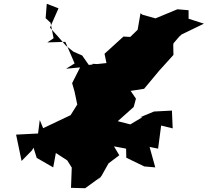

<svg xmlns="http://www.w3.org/2000/svg" viewBox="-20 -949 1097 1014"><path d="M157 -169 174 -115 261 -65 275 -141 335 -102 359 -64C358 -28 356 7 355 43L430 45L514 -16L493 6L516 -20L553 -86L610 -129L582 -176L646 -164L647 -116L742 -70L800 -65L770 -173L815 -164L831 -286L892 -271L888 -365L793 -360L721 -330H732L668 -292L602 -309L686 -384L698 -428L670 -469L741 -480L821 -576L896 -659L895 -711L896 -720L926 -755L939 -767L1057 -824L976 -850V-895L917 -900L801 -852L733 -871L722 -879L707 -792L668 -754L632 -756L532 -665L544 -608L469 -612L446 -499L517 -584L571 -619L449 -606L414 -656L368 -676L328 -708C300 -740 273 -772 244 -803L289 -905L227 -929L221 -853L247 -829L263 -747L230 -725L325 -728L374 -614L329 -586L403 -593L361 -510L374 -464L388 -397L353 -341L208 -272L190 -315L181 -244L65 -238L94 -99L149 -155Z"/></svg>

Font: Hussar Lance
Style: ExBdObl
Weight: 700
Foundry: Cannot Into Space Fonts, PlusOne Fonts
Version: Version 2.270